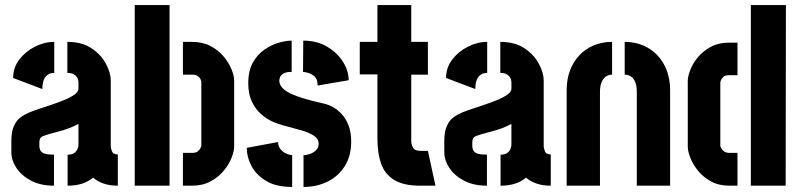

<svg xmlns="http://www.w3.org/2000/svg" viewBox="-20 -736 3176 761"><path d="M194 0Q141 0 103 -20Q65 -40 45 -70.5Q25 -101 25 -132V-183Q25 -193 27.5 -210.5Q30 -228 41 -248Q52 -268 79 -282Q95 -291 121.5 -300Q148 -309 177 -318.5Q206 -328 232 -338.5Q258 -349 274.5 -360.5Q291 -372 291 -385V-408Q291 -419 286.5 -427.5Q282 -436 272.5 -441.5Q263 -447 247 -447V-570Q305 -570 343 -544.5Q381 -519 400 -483Q419 -447 419 -417V-156Q419 -150 423.5 -137Q428 -124 447 -124V0Q415 0 390.5 -8.5Q366 -17 349 -32Q330 -16 305 -8Q280 0 248 0V-123Q266 -123 275 -130Q284 -137 287.5 -146.5Q291 -156 291 -163V-245Q275 -236 254 -228Q233 -220 211 -214.5Q189 -209 172.5 -204Q156 -199 149 -196Q136 -190 136 -173V-159Q136 -147 140.5 -139Q145 -131 157.5 -127Q170 -123 194 -123ZM148 -383 32 -427Q32 -468 56.5 -500Q81 -532 118.5 -551Q156 -570 195 -570V-447Q180 -447 169.5 -440Q159 -433 153.5 -419Q148 -405 148 -383Z M705 0V-130H741Q757 -130 764.5 -136.5Q772 -143 775 -150Q778 -157 778 -157V-413Q778 -414 775.5 -420.5Q773 -427 765 -433.5Q757 -440 742 -440H705V-570H741Q783 -570 814.5 -553.5Q846 -537 866.5 -512Q887 -487 897.5 -461.5Q908 -436 908 -417V-155Q908 -137 898 -111Q888 -85 867 -59.5Q846 -34 814.5 -17Q783 0 741 0ZM514 0V-716H652V0Z M1183 5V-121Q1195 -121 1209 -126Q1223 -131 1233 -141Q1243 -151 1243 -166Q1243 -186 1223.5 -198.5Q1204 -211 1174.5 -219.5Q1145 -228 1113.5 -236Q1082 -244 1058 -255Q1036 -265 1014.5 -284Q993 -303 978.5 -333Q964 -363 964 -406Q964 -456 982.5 -488.5Q1001 -521 1029 -540Q1057 -559 1086 -567Q1115 -575 1136 -575V-451Q1113 -451 1102.5 -444Q1092 -437 1089.5 -429Q1087 -421 1087 -416Q1087 -398 1104.5 -382.5Q1122 -367 1160.5 -353.5Q1199 -340 1261 -326Q1281 -322 1300.5 -311Q1320 -300 1336 -282Q1352 -264 1362 -237.5Q1372 -211 1372 -175Q1372 -118 1346.5 -77.5Q1321 -37 1278 -16Q1235 5 1183 5ZM1138 5Q1074 5 1034.5 -19Q995 -43 976.5 -78.5Q958 -114 958 -150L1082 -173Q1082 -158 1090.5 -146.5Q1099 -135 1112 -128.5Q1125 -122 1138 -121ZM1239 -397Q1239 -422 1226.5 -433Q1214 -444 1200 -447.5Q1186 -451 1181 -451L1182 -575Q1236 -575 1276.5 -551Q1317 -527 1339.5 -491Q1362 -455 1362 -418Z M1646 0Q1579 0 1542 -23Q1505 -46 1490.5 -87.5Q1476 -129 1476 -185V-441H1406V-570H1476V-716H1610V-570H1676V-440H1610V-175Q1610 -164 1617 -151Q1624 -138 1647 -138H1676L1706 0Z M1910 0Q1857 0 1819 -20Q1781 -40 1761 -70.5Q1741 -101 1741 -132V-183Q1741 -193 1743.5 -210.5Q1746 -228 1757 -248Q1768 -268 1795 -282Q1811 -291 1837.5 -300Q1864 -309 1893 -318.5Q1922 -328 1948 -338.5Q1974 -349 1990.5 -360.5Q2007 -372 2007 -385V-408Q2007 -419 2002.5 -427.5Q1998 -436 1988.5 -441.5Q1979 -447 1963 -447V-570Q2021 -570 2059 -544.5Q2097 -519 2116 -483Q2135 -447 2135 -417V-156Q2135 -150 2139.5 -137Q2144 -124 2163 -124V0Q2131 0 2106.5 -8.5Q2082 -17 2065 -32Q2046 -16 2021 -8Q1996 0 1964 0V-123Q1982 -123 1991 -130Q2000 -137 2003.5 -146.5Q2007 -156 2007 -163V-245Q1991 -236 1970 -228Q1949 -220 1927 -214.5Q1905 -209 1888.5 -204Q1872 -199 1865 -196Q1852 -190 1852 -173V-159Q1852 -147 1856.5 -139Q1861 -131 1873.5 -127Q1886 -123 1910 -123ZM1864 -383 1748 -427Q1748 -468 1772.5 -500Q1797 -532 1834.5 -551Q1872 -570 1911 -570V-447Q1896 -447 1885.5 -440Q1875 -433 1869.5 -419Q1864 -405 1864 -383Z M2226 -379Q2226 -421 2239 -456Q2252 -491 2276 -516.5Q2300 -542 2333 -556Q2366 -570 2406 -570V-440Q2391 -440 2380.5 -432Q2370 -424 2364 -409Q2358 -394 2358 -373V0H2226ZM2504 -373Q2504 -394 2498.5 -409Q2493 -424 2482 -432Q2471 -440 2456 -440V-570Q2496 -570 2529 -556Q2562 -542 2586 -516.5Q2610 -491 2623 -456Q2636 -421 2636 -379V0H2504Z M2872 0Q2829 0 2798 -17Q2767 -34 2746.5 -59.5Q2726 -85 2716 -111Q2706 -137 2706 -155V-415Q2706 -433 2716 -459Q2726 -485 2746.5 -509.5Q2767 -534 2797.5 -550.5Q2828 -567 2870 -567H2903V-438H2870Q2855 -438 2847.5 -431.5Q2840 -425 2837.5 -418Q2835 -411 2835 -410V-157Q2835 -156 2838 -149.5Q2841 -143 2849 -136.5Q2857 -130 2872 -130H2903V0ZM2956 0V-716H3095L3094 0Z"/></svg>

Font: Stick No Bills ExtraBold
Style: Regular
Weight: 800
Version: Version 2.000